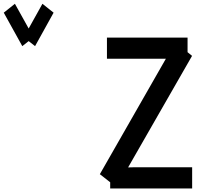

<svg xmlns="http://www.w3.org/2000/svg" viewBox="-494 -1019 1102 1042"><path d="M548.3 -715.8 201.2 -110.4 235.4 -111.3H548.8V3.9H104V-29.8L47.9 -73.7L406.2 -700.2H86.4V-814.9H523.9V-735.8ZM-203.1 -950.2 -303.7 -768.6 -338.4 -795.9 -373 -768.6 -473.6 -950.2 -413.1 -998.5 -338.4 -864.3 -263.7 -998.5Z"/></svg>

Font: Gap Sans
Style: Bold
Weight: 400
Designer: Alexandre Liziard and Etienne Ozeray
Foundry: Interstices.io
Version: Version 1.610